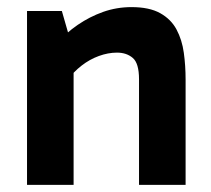

<svg xmlns="http://www.w3.org/2000/svg" viewBox="-20 -520 593 540"><path d="M350 -500Q400 -500 430.5 -483Q461 -466 476.5 -437Q492 -408 497 -371.5Q502 -335 502 -296V0H371V-297Q371 -342 353.5 -357Q336 -372 309 -372Q284 -372 258 -362.5Q232 -353 209.5 -335.5Q187 -318 171 -296L154 -364H187V0H56V-489H154L181 -395L139 -397Q165 -427 198.5 -450Q232 -473 270 -486.5Q308 -500 350 -500Z"/></svg>

Font: Gabarito SemiBold
Style: Regular
Weight: 600
Designer: Leandro Assis / Alvaro Franca / Felipe Casaprima
Foundry: Naipe Foundry
Version: Version 1.000